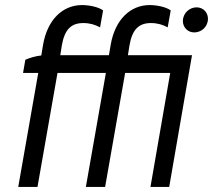

<svg xmlns="http://www.w3.org/2000/svg" viewBox="-20 -738 843 758"><path d="M80 -502 71 -450H131L52 0H128L207 -450H398L319 0H395L474 -450H652L574 0H648L738 -520H485L491 -558C502 -623 529 -647 576 -647C602 -647 624 -640 642 -630L654 -697C635 -711 598 -718 571 -718C494 -718 434 -660 417 -561L410 -520H218L224 -558C235 -623 262 -647 309 -647C335 -647 357 -640 375 -630L387 -697C368 -711 331 -718 304 -718C227 -718 167 -660 150 -561L143 -519C122 -517 98 -510 80 -502ZM747 -610C775 -610 801 -632 801 -664C801 -689 782 -709 756 -709C728 -709 702 -686 702 -655C702 -630 721 -610 747 -610Z"/></svg>

Font: Fixel Text 20240404
Style: Italic
Weight: 400
Width: 4
Italic angle: -10°
Designer: AlfaBravo + MacPaw
Foundry: Kyrylo Tkachov, Marchela Mozhyna, Serhii Makarenko, Maria Weinstein, Zakhar Kryvoshyya
Version: Version 1.211;Glyphs 3.2 (3225)